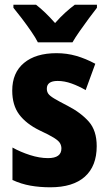

<svg xmlns="http://www.w3.org/2000/svg" viewBox="-20 -786 461 816"><path d="M391 -165Q391 -80 340.5 -35Q290 10 194 10Q149 10 109.5 3Q70 -4 33 -21V-159Q67 -140 107.5 -127Q148 -114 184 -114Q241 -114 241 -155Q241 -167 235 -177.5Q229 -188 209 -200.5Q189 -213 148 -232Q91 -260 61.5 -299.5Q32 -339 32 -401Q32 -477 82 -518.5Q132 -560 220 -560Q264 -560 304 -548.5Q344 -537 385 -515L344 -403Q315 -420 284.5 -431Q254 -442 225 -442Q179 -442 179 -409Q179 -397 185 -388Q191 -379 210 -367.5Q229 -356 268 -336Q324 -307 357.5 -269Q391 -231 391 -165ZM141 -606Q131 -626 112 -653.5Q93 -681 72.5 -708Q52 -735 37 -753V-766H133Q172 -736 214 -688Q237 -714 257.5 -732.5Q278 -751 298 -766H392V-753Q377 -734 357.5 -707.5Q338 -681 319 -654Q300 -627 288 -606Z"/></svg>

Font: Noto Sans Armenian Condensed ExtraBold
Style: Regular
Weight: 800
Width: 3
Designer: Monotype Design Team
Foundry: Monotype Imaging Inc.
Version: Version 2.008; ttfautohint (v1.8.4.7-5d5b)